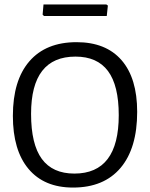

<svg xmlns="http://www.w3.org/2000/svg" viewBox="-20 -837 675 865"><path d="M598 -333Q598 -169 523 -80.5Q448 8 309 8Q179 8 108.5 -76Q38 -160 38 -315Q38 -475 112.5 -561Q187 -647 325 -647Q457 -647 527.5 -566Q598 -485 598 -333ZM120 -324Q120 -187 168.5 -121Q217 -55 315 -55Q515 -55 515 -318Q515 -452 466.5 -517Q418 -582 320 -582Q120 -582 120 -324ZM466 -812 461 -765H178L172 -771L176 -817H459Z"/></svg>

Font: Alegreya Sans
Style: Regular
Weight: 400
Designer: Juan Pablo del Peral
Foundry: Huerta Tipografica
Version: Version 2.008; ttfautohint (v1.6)